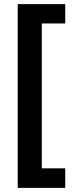

<svg xmlns="http://www.w3.org/2000/svg" viewBox="-20 -748 361 933"><path d="M297 70V165H66V-728H297V-634H183V70Z"/></svg>

Font: Noto Sans Thai Looped UI Condensed
Style: Bold
Weight: 700
Width: 3
Designer: Cadson Demak Team
Foundry: Cadson Demak Co., Ltd.
Version: Version 1.000